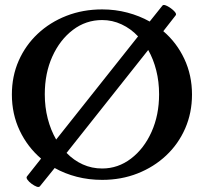

<svg xmlns="http://www.w3.org/2000/svg" viewBox="-20 -714 824 776"><path d="M142 38Q138 44 128.5 40.5Q119 37 108 29Q97 21 91 12.5Q85 4 89 -1L146 -73Q91 -120 59.5 -186.5Q28 -253 28 -332Q28 -406 55.5 -468.5Q83 -531 132.5 -577.5Q182 -624 248.5 -650Q315 -676 393 -676Q446 -676 495 -663Q544 -650 585 -627L637 -692Q642 -697 657 -689Q672 -681 683.5 -669.5Q695 -658 690 -652L640 -588Q694 -542 725 -476Q756 -410 756 -332Q756 -258 728.5 -195Q701 -132 651.5 -85.5Q602 -39 536 -13Q470 13 393 13Q339 13 290.5 0.5Q242 -12 201 -35ZM161 -333Q161 -281 173 -234.5Q185 -188 207 -150L538 -567Q509 -598 471.5 -615.5Q434 -633 393 -633Q327 -633 274.5 -593Q222 -553 191.5 -485.5Q161 -418 161 -333ZM393 -33Q457 -33 509.5 -73Q562 -113 592.5 -181Q623 -249 623 -333Q623 -384 611.5 -429.5Q600 -475 579 -512L249 -96Q278 -66 314.5 -49.5Q351 -33 393 -33Z"/></svg>

Font: Junicode SmExp
Style: Bold
Weight: 700
Width: 6
Designer: Peter S. Baker
Version: Version 2.205; ttfautohint (v1.8.4)